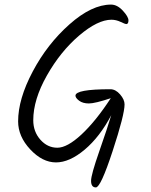

<svg xmlns="http://www.w3.org/2000/svg" viewBox="-20 -724 658 837"><path d="M464 -704Q491 -704 515.5 -677.5Q540 -651 540 -635Q540 -619 530 -619Q526 -619 506 -628.5Q486 -638 466 -638Q406 -638 325 -569Q244 -500 184.5 -395Q125 -290 125 -200Q125 -150 156 -115Q187 -80 230 -80Q273 -80 335 -137.5Q397 -195 463 -296Q394 -273 367.5 -273Q341 -273 325 -285Q309 -297 309 -307Q309 -335 461 -335Q484 -335 503.5 -312.5Q523 -290 523 -269Q523 -224 471 -65.5Q419 93 398 93Q377 93 377 64Q377 38 413 -65Q449 -168 465 -222Q415 -127 349 -71.5Q283 -16 224 -16Q165 -16 112 -72.5Q59 -129 59 -195Q59 -292 122.5 -412Q186 -532 283 -618Q380 -704 464 -704Z"/></svg>

Font: Kalam Light
Style: Regular
Weight: 300
Version: Version 2.001;PS 1.0;hotconv 1.0.79;makeotf.lib2.5.61930; tt